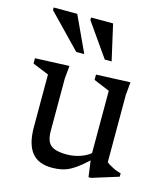

<svg xmlns="http://www.w3.org/2000/svg" viewBox="-105 -762 745 854"><g transform="rotate(15 268.0 -335.0)"><path d="M166 -147Q166 -116.5 174.8 -98.2Q183.5 -80 204.5 -72Q225.5 -64 261.5 -64Q295.5 -64 327.8 -76Q360 -88 375.5 -106L392.5 -86.5Q364 -58.5 341.2 -39.8Q318.5 -21 298.5 -10Q278.5 1 257.8 5.5Q237 10 212.5 10Q149 10 119 -28.5Q89 -67 89 -143.5V-386L14.5 -416.5V-441L171.5 -447.5L166 -388ZM381.5 8.5 369 -82.5V-386L295.5 -416.5V-441L452.5 -447.5L447 -388V-78.5Q451.5 -74 459.8 -69Q468 -64 477.8 -59Q487.5 -54 497.2 -50.5Q507 -47 515 -45.5V-29.5L393 8.5ZM221.5 -515.5H184.5L36.5 -668.5V-680.5H145ZM347.5 -515.5H316L208.5 -669V-680.5H310Z"/></g></svg>

Font: Newsreader 16pt 16pt
Style: Regular
Weight: 400
Version: Version 1.003